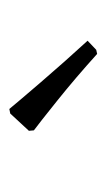

<svg xmlns="http://www.w3.org/2000/svg" viewBox="74 -828 233 422"><g transform="rotate(-90 191.0 -617.5)"><path d="M152 -712 162 -714Q175 -698 221 -644.5Q267 -591 312 -542L292 -523L283 -521Q231 -568 180.5 -608.5Q130 -649 115 -660L114 -671Z"/></g></svg>

Font: Alegreya SC
Style: Italic
Weight: 400
Italic angle: -7°
Designer: Juan Pablo del Peral
Foundry: Huerta Tipografica
Version: Version 2.007; ttfautohint (v1.6)